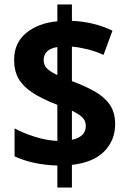

<svg xmlns="http://www.w3.org/2000/svg" viewBox="-20 -779 574 857"><path d="M236 -40Q179 -42 131.5 -52.5Q84 -63 45 -81V-206Q83 -185 135.5 -168.5Q188 -152 236 -150V-311Q166 -338 124 -366Q82 -394 62.5 -428.5Q43 -463 43 -512Q43 -587 96.5 -631.5Q150 -676 236 -684V-759H301V-686Q399 -682 482 -642L442 -534Q407 -550 370.5 -559Q334 -568 301 -571V-417Q355 -397 399 -373Q443 -349 468.5 -314Q494 -279 494 -225Q494 -153 445.5 -103.5Q397 -54 301 -43V58H236ZM236 -569Q175 -559 175 -511Q175 -488 189.5 -473.5Q204 -459 236 -444ZM301 -155Q363 -168 363 -217Q363 -240 347.5 -255Q332 -270 301 -285Z"/></svg>

Font: Noto Sans Devanagari UI SemiCondensed
Style: Bold
Weight: 700
Width: 4
Designer: Jelle Bosma - Monotype Design Team
Foundry: Monotype Imaging Inc.
Version: Version 2.004; ttfautohint (v1.8.4.7-5d5b)